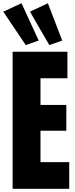

<svg xmlns="http://www.w3.org/2000/svg" viewBox="-41 -1184 472 1204"><path d="M38.1 0V-859.4H381.8V-693.4H212.9V-525.9H375V-364.3H212.9V-167.5H393.1V0ZM120.6 -901.4 -20.5 -1110.8 93.8 -1163.6 201.7 -929.7ZM268.1 -901.4 147 -1110.8 259.3 -1163.6 349.1 -929.7Z"/></svg>

Font: webenart
Style: Regular
Weight: 400
Designer: Vernon Adams
Foundry: Vernon Adams
Version: Version 2.116; ttfautohint (v1.8.3)